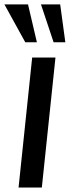

<svg xmlns="http://www.w3.org/2000/svg" viewBox="-45 -834 311 854"><path d="M67.4 -646 -25.4 -814.5H79.6L119.1 -646ZM193.4 -646 137.2 -814.5H222.7L245.6 -646ZM37.6 0 98.1 -578.1H201.7L141.1 0Z"/></svg>

Font: Oswald
Style: Regular
Weight: 400
Designer: Vernon Adams
Foundry: Vernon Adams
Version: 3.0; ttfautohint (v0.94.23-7a4d-dirty) -l 8 -r 50 -G 200 -x 